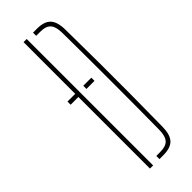

<svg xmlns="http://www.w3.org/2000/svg" viewBox="-262 -830 859 859"><g transform="rotate(-45 167.5 -400.0)"><path d="M60 -473H121V-453H60ZM160 -473H211V-453H160ZM109 0V-800H129V0ZM169 0V-20H194Q230 -20 245.2 -37Q260.5 -54 261 -93Q262 -170 262.2 -246.8Q262.5 -323.5 262.5 -400Q262.5 -476.5 262.2 -553.2Q262 -630 261 -707Q260.5 -746 245.5 -763Q230.5 -780 195 -780H169V-800H195Q240 -800 260.2 -778.2Q280.5 -756.5 281 -707Q282.5 -597 283 -498.2Q283.5 -399.5 283 -301Q282.5 -202.5 281 -93Q280.5 -43.5 260.2 -21.8Q240 0 194 0Z"/></g></svg>

Font: Big Shoulders Stencil Thin
Style: Regular
Weight: 100
Designer: Patric King
Foundry: XO Type Co
Version: Version 2.001